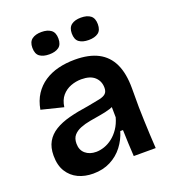

<svg xmlns="http://www.w3.org/2000/svg" viewBox="-134 -817 829 929"><g transform="rotate(-20 281.0 -352.0)"><path d="M188 13Q145 13 111 -3Q77 -19 56.5 -51.5Q36 -84 36 -134Q36 -176 52.5 -205Q69 -234 100 -253Q131 -272 175 -283.5Q219 -295 275 -303Q314 -310 337 -315Q360 -320 370 -330Q380 -340 380 -359Q380 -393 357 -414.5Q334 -436 288 -436Q260 -436 233.5 -426Q207 -416 188.5 -394.5Q170 -373 165 -337L52 -365Q60 -410 81 -442Q102 -474 133.5 -495Q165 -516 205 -526Q245 -536 291 -536Q363 -536 410 -511.5Q457 -487 480.5 -437.5Q504 -388 504 -311V-214Q505 -180 506 -143.5Q507 -107 509 -71Q511 -35 513 0H400Q398 -31 396.5 -65.5Q395 -100 394 -136H380Q368 -95 342 -61Q316 -27 277 -7Q238 13 188 13ZM237 -81Q257 -81 279 -88.5Q301 -96 321 -111.5Q341 -127 357 -150.5Q373 -174 382 -206L381 -278L406 -276Q391 -261 367 -253.5Q343 -246 315 -241.5Q287 -237 259.5 -232Q232 -227 209.5 -218Q187 -209 173.5 -193.5Q160 -178 160 -151Q160 -118 181.5 -99.5Q203 -81 237 -81ZM388 -602Q357 -602 339 -615Q321 -628 321 -660Q321 -690 339 -703.5Q357 -717 388 -717Q420 -717 437.5 -703.5Q455 -690 455 -659Q455 -628 437 -615Q419 -602 388 -602ZM185 -602Q154 -602 136 -615Q118 -628 118 -660Q118 -690 136 -703.5Q154 -717 185 -717Q216 -717 234 -703.5Q252 -690 252 -659Q252 -628 234 -615Q216 -602 185 -602Z"/></g></svg>

Font: Bricolage Grotesque 36pt SemiBold
Style: Regular
Weight: 600
Designer: Mathieu Triay
Foundry: Atelier Triay
Version: Version 1.001;gftools[0.9.33.dev8+g029e19f]